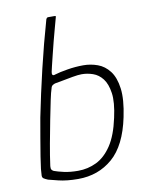

<svg xmlns="http://www.w3.org/2000/svg" viewBox="-81 -768 646 833"><g transform="rotate(-10 241.5 -351.0)"><path d="M196 6Q146 6 109.5 -3Q73 -12 66 -14Q54 -19 48 -23Q42 -27 42 -36Q42 -45 44 -65Q46 -82 51.5 -118Q57 -154 65 -199Q73 -244 80 -285Q100 -385 125.5 -492.5Q151 -600 180 -701Q181 -703 183 -705.5Q185 -708 189 -708H217Q223 -708 222.5 -705Q222 -702 221 -699Q217 -683 209.5 -657Q202 -631 194.5 -601Q187 -571 180 -543Q173 -515 168.5 -496Q164 -477 163 -472Q161 -463 164 -458.5Q167 -454 177 -458Q196 -464 232 -470Q268 -476 303 -476Q335 -476 365.5 -465Q396 -454 417.5 -426Q439 -398 445.5 -349Q452 -300 436 -224Q411 -103 348 -48.5Q285 6 196 6ZM202 -29Q245 -29 283 -47.5Q321 -66 350 -109.5Q379 -153 395 -228Q410 -295 404 -336Q398 -377 380.5 -399.5Q363 -422 338.5 -430.5Q314 -439 289 -439Q274 -439 248.5 -434.5Q223 -430 200.5 -425.5Q178 -421 170 -420Q165 -419 158.5 -415Q152 -411 150 -401Q145 -387 137.5 -351.5Q130 -316 120.5 -267.5Q111 -219 101.5 -167Q92 -115 86 -70Q85 -59 88 -54.5Q91 -50 97 -47Q113 -41 140 -35Q167 -29 202 -29Z"/></g></svg>

Font: Glory ExtraLight
Style: Italic
Weight: 250
Italic angle: -12°
Version: Version 1.011